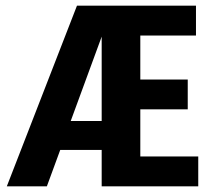

<svg xmlns="http://www.w3.org/2000/svg" viewBox="-20 -656 737 676"><path d="M474 -105H678V0H338V-128H192L145 0H4L251 -636H670V-531H474V-376H641V-271H474ZM338 -230V-527L229 -230Z"/></svg>

Font: Teko SemiBold
Style: Regular
Weight: 600
Designer: Manushi Parikh, Jonny Pinhorn
Foundry: Indian Type Foundry
Version: Version 1.106;PS 1.0;hotconv 1.0.78;makeotf.lib2.5.61930; tt